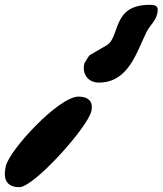

<svg xmlns="http://www.w3.org/2000/svg" viewBox="-40 -681 673 795"><path d="M309 -417C299 -372 327 -339 369 -339C492 -339 525 -464 566 -547C582 -579 603 -591 611 -624C618 -653 609 -661 580 -661C421 -661 460 -528 401 -493L332 -453C328 -451 311 -421 310 -420C310 -420 309 -418 309 -417ZM-16 7C-28 59 -14 94 40 94C101 94 323 -154 338 -220C348 -262 324 -281 285 -281C203 -281 -1 -60 -16 7Z"/></svg>

Font: Charger
Style: OversprayIt
Weight: 400
Designer: Jasper
Foundry: Cannot Into Space Fonts
Version: Version 0.980